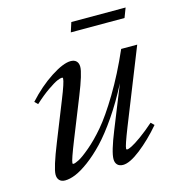

<svg xmlns="http://www.w3.org/2000/svg" viewBox="-94 -676 707 769"><g transform="rotate(-15 259.5 -292.0)"><path d="M257.8 -555.7 270.5 -595.2H495.6L480.5 -555.7ZM83 11.2Q67.9 11.2 59.6 2.7Q51.3 -5.9 51.3 -21Q51.3 -48.3 89.8 -144.5L153.3 -303.7Q180.2 -370.6 180.2 -385.3Q180.2 -389.6 176.3 -389.6Q169.4 -389.6 156.2 -384Q143.1 -378.4 115.7 -359.6Q88.4 -340.8 57.1 -312L44.4 -324.7Q92.3 -377.4 144.3 -411.1Q196.3 -444.8 227.1 -444.8Q242.2 -444.8 250.5 -436.5Q258.8 -428.2 258.8 -413.1Q258.8 -386.2 224.6 -300.8L159.2 -137.2Q128.4 -60.1 128.4 -48.3Q128.4 -44.4 132.3 -44.4Q138.7 -44.4 154.8 -52.5Q170.9 -60.5 202.6 -87.2Q234.4 -113.8 269 -154.3Q303.7 -194.8 348.9 -269.8Q394 -344.7 435.5 -439.5H502L378.4 -129.4Q351.1 -60.1 351.1 -48.8Q351.1 -44.4 355 -44.4Q360.8 -44.4 375 -51.5Q389.2 -58.6 415.8 -77.6Q442.4 -96.7 472.7 -123.5L485.8 -110.8Q441.9 -59.6 396.5 -24.2Q351.1 11.2 323.2 11.2Q308.1 11.2 299.8 2.7Q291.5 -5.9 291.5 -21Q291.5 -50.8 324.2 -131.8L395 -308.1Q359.4 -238.8 320.8 -182.6Q282.2 -126.5 248.8 -91.3Q215.3 -56.2 182.9 -32.2Q150.4 -8.3 126.2 1.5Q102.1 11.2 83 11.2Z"/></g></svg>

Font: Elstob
Style: Italic
Weight: 400
Italic angle: -20°
Designer: Peter S. Baker
Version: Version 1.015